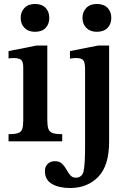

<svg xmlns="http://www.w3.org/2000/svg" viewBox="-20 -711 647 966"><path d="M293 0H23V-36Q56 -36 71.5 -41.5Q87 -47 92 -62.5Q97 -78 97 -107V-371Q97 -404 84 -411.5Q71 -419 49 -419Q38 -419 30.5 -418Q23 -417 23 -417V-454L164 -482H218V-109Q218 -80 223 -64Q228 -48 244 -42Q260 -36 293 -36ZM156 -551Q123 -551 103.5 -570.5Q84 -590 84 -621Q84 -651 103 -671Q122 -691 156 -691Q191 -691 209.5 -671.5Q228 -652 228 -621Q228 -590 209.5 -570.5Q191 -551 156 -551ZM332 235Q277 235 241.5 214.5Q206 194 206 150Q206 127 220 113.5Q234 100 256 100Q279 100 292 112.5Q305 125 314 141.5Q323 158 333.5 170.5Q344 183 361 183Q395 183 401.5 146Q408 109 408 28V-365Q408 -398 398.5 -408.5Q389 -419 363 -419Q351 -419 341.5 -417.5Q332 -416 332 -416V-454L474 -482H529V2Q529 122 474.5 178.5Q420 235 332 235ZM467 -551Q434 -551 414.5 -570.5Q395 -590 395 -621Q395 -651 414 -671Q433 -691 467 -691Q502 -691 521 -671.5Q540 -652 540 -621Q540 -590 521 -570.5Q502 -551 467 -551Z"/></svg>

Font: STIX Two Text SemiBold
Style: Regular
Weight: 600
Designer: Ross Mills, John Hudson & Paul Hanslow, Tiro Typeworks Ltd; with prior portions MicroPress Inc., and Coen Hoffman.
Foundry: Tiro Typeworks Ltd
Version: Version 2.13 b171